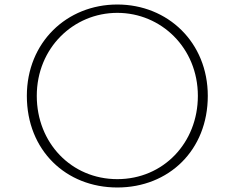

<svg xmlns="http://www.w3.org/2000/svg" viewBox="-20 -794 1040 851"><path d="M500 37C728 37 901 -128 901 -369C901 -606 724 -774 500 -774C276 -774 99 -606 99 -369C99 -128 272 37 500 37ZM500 0C296 0 143 -161 143 -369C143 -582 306 -737 500 -737C694 -737 857 -582 857 -369C857 -161 704 0 500 0Z"/></svg>

Font: LINE Seed JP_OTF Thin
Style: Regular
Weight: 250
Designer: LY Corporation & Fontrix & Fontworks
Version: Version 1.007